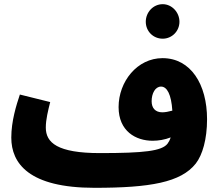

<svg xmlns="http://www.w3.org/2000/svg" viewBox="-20 -877 1057 918"><path d="M758 -692C802 -692 838 -728 838 -773C838 -818 802 -857 758 -857C712 -857 677 -818 677 -773C677 -728 712 -692 758 -692ZM432 21C698 21 845 -5 916 -95C948 -136 970 -211 970 -307C970 -474 892 -599 757 -599C636 -599 547 -487 547 -365C547 -250 629 -204 710 -204C737 -204 768 -209 796 -220C792 -207 787 -198 781 -190C754 -155 669 -145 458 -145C254 -145 199 -195 199 -267C199 -306 210 -349 220 -389L75 -425C58 -374 34 -298 34 -219C34 -96 118 21 432 21ZM705 -393C705 -430 722 -463 750 -463C779 -463 799 -425 804 -348C786 -343 769 -340 756 -340C723 -340 705 -360 705 -393Z"/></svg>

Font: Noto Sans Arabic UI SmCn Bk
Style: Regular
Weight: 900
Width: 4
Designer: Monotype Design Team, Nadine Chahine and Nizar Qandah
Foundry: Monotype Imaging Inc.
Version: Version 2.010